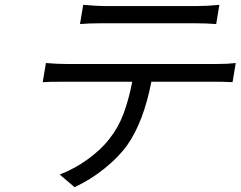

<svg xmlns="http://www.w3.org/2000/svg" viewBox="-20 -727 996 792"><path d="M169.4 -467Q216.3 -463.1 251.8 -463.1H876.8Q920.1 -463.1 952.4 -467L939.3 -388.1Q904.5 -389.9 864.7 -389.9H604.4Q572.4 -224.8 505.3 -128.9Q470.5 -79.9 411.8 -32.5Q353 14.9 287.6 45.1L226.2 -7.1Q285.2 -29.5 340.2 -68.7Q395.2 -108 430.4 -153.1Q467.7 -199.9 489.2 -257.1Q510.7 -314.3 525.6 -389.9H239.7Q178.3 -389.9 156.2 -388.1ZM310 -627.8 323.2 -707Q382.8 -702.1 408.4 -702.1H795.1Q835.2 -702.1 884.9 -707L871.8 -627.8Q830.3 -631 783.4 -631H397.4Q345.2 -631 310 -627.8Z"/></svg>

Font: Karasuma Gothic
Style: Italic
Weight: 400
Italic angle: -9.39999°
Designer: Rasmus Andersson / Ryoko Nishizuka
Foundry: Genbu
Version: Version 1.00